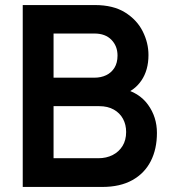

<svg xmlns="http://www.w3.org/2000/svg" viewBox="-20 -740 671 760"><path d="M70 0V-720H355.5Q428.3 -720 475.2 -690.7Q522.2 -661.3 544.9 -615.9Q567.7 -570.5 567.7 -522.2Q567.7 -462.2 539.5 -421Q511.2 -379.7 462.7 -365.2L462.3 -390Q530.5 -374.5 565.8 -325.6Q601.2 -276.8 601.2 -214Q601.2 -150 576.7 -102Q552.2 -53.9 503.9 -27Q455.5 0 384.5 0ZM192 -113.7H369.5Q401.1 -113.7 426 -126.4Q450.8 -139.1 465.1 -162.3Q479.3 -185.5 479.3 -217.5Q479.3 -246.6 466.9 -269.6Q454.4 -292.7 430.5 -306.2Q406.6 -319.8 372.8 -319.8H192ZM192 -432.5H353.8Q379.8 -432.5 400.4 -442.4Q421 -452.3 433.1 -471.8Q445.2 -491.2 445.2 -520.2Q445.2 -557.7 421 -582.5Q396.8 -607.3 353.8 -607.3H192Z"/></svg>

Font: Manrope ExtraLight
Style: Regular
Weight: 200
Designer: Mikhail Sharanda
Foundry: Mikhail Sharanda
Version: Version 4.505